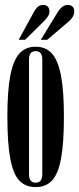

<svg xmlns="http://www.w3.org/2000/svg" viewBox="-20 -750 322 781"><path d="M240 -276Q240 -166 228 -103.5Q216 -41 191 -15Q166 11 125 11Q84 11 59 -15Q34 -41 22 -103.5Q10 -166 10 -276Q10 -381 22 -443Q34 -505 59 -532.5Q84 -560 125 -560Q166 -560 191 -532.5Q216 -505 228 -443Q240 -381 240 -276ZM152 -41V-508Q152 -542 125 -542Q98 -542 98 -508V-41Q98 -7 125 -7Q152 -7 152 -41ZM56 -588 116 -698Q125 -715 134 -722.5Q143 -730 156 -730Q167 -730 174 -723.5Q181 -717 181 -704Q181 -693 175 -683.5Q169 -674 158 -663L82 -588ZM146 -588 213 -698Q232 -730 256 -730Q267 -730 274.5 -723.5Q282 -717 282 -704Q282 -682 260 -663L172 -588Z"/></svg>

Font: FFF_Magyar-Nemzet Bold
Style: Regular
Weight: 700
Width: 2
Designer: bBox Type GmbH
Foundry: bBox Type GmbH
Version: Version 0.004